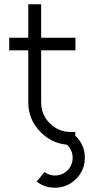

<svg xmlns="http://www.w3.org/2000/svg" viewBox="-20 -676 416 896"><path d="M112 -656V-500H23V-441H112V-199Q112 -117 170 -59Q229 0 311 0H331V-60H311Q253 -60 212 -101Q172 -141 172 -199V-441H332V-500H172V-656ZM331 -43 274 -14Q294 -4 307 17Q319 36 319 60Q319 95 295 119Q271 143 236 143Q210 143 188 127Q188 127 178.5 138Q169 149 151 171Q187 200 236 200Q294 200 335 159Q376 118 376 60Q376 -1 331 -43Z"/></svg>

Font: Unageo Variable
Style: Regular
Weight: 300
Designer: Richard Sepsi
Foundry: Richard Sepsi
Version: Version 2.200